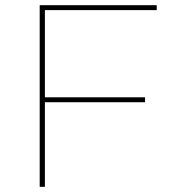

<svg xmlns="http://www.w3.org/2000/svg" viewBox="-20 -720 669 740"><path d="M133 -700H584V-681H153V0H133ZM148 -345H539V-326H148Z"/></svg>

Font: iiserrat Thin
Style: Regular
Weight: 100
Designer: Akira Ohta
Foundry: Akira Ohta
Version: Version 1.200;Glyphs 3.3.1 (3343)